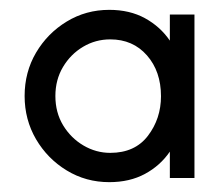

<svg xmlns="http://www.w3.org/2000/svg" viewBox="-20 -735 445 390"><path d="M202 -365Q154.5 -365 115.5 -388.8Q76.5 -412.5 53.2 -452.2Q30 -492 30 -540Q30 -588.5 53.2 -628Q76.5 -667.5 115.5 -691.2Q154.5 -715 202 -715Q243.5 -715 274.5 -698Q305.5 -681 325 -652.5V-705.5H375V-373.5H325V-427Q305.5 -398.5 274.5 -381.8Q243.5 -365 202 -365ZM92.5 -540Q92.5 -506.5 108.2 -480.5Q124 -454.5 149.5 -439.5Q175 -424.5 204 -424.5Q254 -424.5 280.5 -459.2Q307 -494 307 -539.5Q307 -590 278.5 -622.5Q250 -655 204 -655Q174 -655 148.8 -640Q123.5 -625 108 -599Q92.5 -573 92.5 -540Z"/></svg>

Font: Urbanist Medium
Style: Regular
Weight: 500
Designer: Corey Hu
Foundry: Corey Hu
Version: Version 1.321; ttfautohint (v1.8.4.7-5d5b)